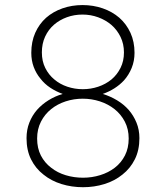

<svg xmlns="http://www.w3.org/2000/svg" viewBox="-20 -741 640 770"><path d="M519.5 -529.3Q519.5 -573.7 503.2 -609.4Q486.8 -645 458.5 -669.9Q430.2 -694.3 392.1 -707.5Q354 -720.7 311 -720.7Q268.1 -720.7 230.5 -707.5Q192.9 -694.3 165 -669.9Q137.2 -645 121.3 -609.4Q105.5 -573.7 105.5 -529.3Q105.5 -498.5 115.2 -472.4Q125 -446.3 142.1 -425.8Q158.7 -404.3 181.6 -389.2Q204.6 -374 231.4 -364.3Q201.2 -355.5 174.8 -339.1Q148.4 -322.8 128.4 -300.3Q108.9 -277.8 97.7 -249.3Q86.4 -220.7 86.4 -187Q86.4 -138.2 104.7 -101.6Q123 -64.9 154.8 -40.5Q185.5 -15.6 226.6 -2.9Q267.6 9.8 313 9.8Q357.9 9.8 398.9 -2.9Q439.9 -15.6 471.2 -41Q502.4 -65.4 520.8 -102.1Q539.1 -138.7 539.1 -187Q539.1 -220.7 527.3 -249.3Q515.6 -277.8 496.1 -300.3Q476.1 -322.8 449.2 -338.9Q422.4 -355 392.1 -364.3Q417 -373 438.7 -386.7Q460.4 -400.4 477.5 -418.9Q496.6 -440.4 508.1 -468.5Q519.5 -496.6 519.5 -529.3ZM496.1 -185.5Q496.1 -147 481 -117.4Q465.8 -87.9 440.4 -68.4Q415 -48.8 381.8 -38.6Q348.6 -28.3 313 -28.3Q276.9 -28.3 243.7 -38.3Q210.4 -48.3 185.1 -68.4Q159.2 -87.9 144 -117.2Q128.9 -146.5 128.9 -185.5Q128.9 -223.1 144.3 -253.2Q159.7 -283.2 185.5 -303.7Q210.4 -323.7 243.4 -334.5Q276.4 -345.2 312 -345.2Q347.2 -345.2 380.4 -334.5Q413.6 -323.7 439.5 -303.2Q465.3 -282.7 480.7 -252.9Q496.1 -223.1 496.1 -185.5ZM477.1 -530.8Q477.1 -496.1 463.4 -468.8Q449.7 -441.4 427.2 -422.4Q403.8 -403.3 374 -393.3Q344.2 -383.3 312 -383.3Q279.8 -383.3 250 -393.3Q220.2 -403.3 197.8 -422.4Q175.3 -440.9 161.6 -468.3Q147.9 -495.6 147.9 -530.8Q147.9 -565.9 160.9 -594Q173.8 -622.1 196.8 -642.1Q218.8 -661.1 248.3 -671.9Q277.8 -682.6 311 -682.6Q343.8 -682.6 373.8 -671.6Q403.8 -660.6 426.8 -641.1Q449.7 -621.1 463.4 -593Q477.1 -564.9 477.1 -530.8Z"/></svg>

Font: Roboto Mono ExtraLight
Style: Regular
Weight: 250
Monospace: yes
Designer: Google
Version: Version 3.000